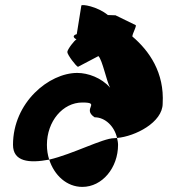

<svg xmlns="http://www.w3.org/2000/svg" viewBox="-20 -842 708 753"><path d="M31 -274C31 -208 94 -201 173 -216C167 -234 164 -254 164 -274C164 -366 226 -440 303 -440C378 -440 300 -416 351 -382C393 -382 429 -346 439 -301C510 -307 618 -362 618 -436C625 -557 566 -642 499 -699C499 -710 519 -744 511 -744L433 -782L403 -783C362 -817 299 -827 299 -820L281 -708C281 -708 255 -702 280 -687C274 -687 244 -648 244 -638C244 -627 280 -580 286 -580L366 -622C382 -606 398 -522 412 -498C378 -537 325 -556 283 -556C172 -556 31 -440 31 -274ZM173 -216C193 -154 242 -109 303 -109C381 -109 443 -184 443 -274C443 -283 441 -292 439 -301C435 -301 431 -300 427 -300C384 -300 264 -237 173 -216Z"/></svg>

Font: Ampere
Style: Cnd
Weight: 400
Version: Version 1